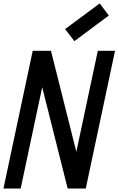

<svg xmlns="http://www.w3.org/2000/svg" viewBox="-25 -1095 688 1115"><path d="M-5 0 165 -800H271L472 0H373L543 -800H643L473 0H368L167 -800H265L95 0ZM407 -856 353 -926 554 -1075 607 -1005Z"/></svg>

Font: Victor Mono Thin
Style: Italic
Weight: 100
Italic angle: -12°
Monospace: yes
Designer: Rune Bjørnerås
Version: Version 1.561;gftools[0.9.30]